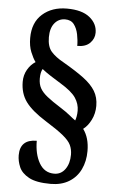

<svg xmlns="http://www.w3.org/2000/svg" viewBox="-59 -800 567 952"><g transform="rotate(5 224.5 -323.5)"><path d="M230 113Q158 113 121.5 93Q85 73 72.5 43.5Q60 14 60 -15Q60 -94 143 -94Q143 -28 168.5 16.5Q194 61 243 61Q277 61 297.5 32.5Q318 4 318 -40Q318 -66 308 -87.5Q298 -109 268 -133.5Q238 -158 180 -194Q108 -239 78 -280.5Q48 -322 48 -380Q48 -413 63.5 -440Q79 -467 103 -482Q90 -500 78 -529.5Q66 -559 66 -599Q66 -676 113.5 -718Q161 -760 235 -760Q310 -760 348.5 -729Q387 -698 387 -653Q387 -624 365.5 -602Q344 -580 302 -580Q302 -608 296 -637.5Q290 -667 275 -686.5Q260 -706 231 -706Q199 -706 178.5 -681Q158 -656 158 -611Q158 -564 179.5 -539.5Q201 -515 241 -493Q305 -456 344.5 -426.5Q384 -397 403 -365.5Q422 -334 422 -292Q422 -254 406 -222Q390 -190 367 -173Q398 -131 398 -65Q398 -14 378.5 26.5Q359 67 321 90Q283 113 230 113ZM324 -211Q327 -218 329.5 -231.5Q332 -245 332 -260Q332 -294 312 -324Q292 -354 234 -389Q208 -405 184.5 -420Q161 -435 141 -451Q131 -434 131 -403Q131 -375 142 -355Q153 -335 178 -315Q203 -295 246 -268Q276 -249 293.5 -234.5Q311 -220 324 -211Z"/></g></svg>

Font: Noto Serif Tamil ExtraCondensed ExtraBold
Style: Italic
Weight: 800
Width: 2
Italic angle: -12°
Designer: Indian Type Foundry, Tom Grace, and the Monotype Design Team
Foundry: Monotype Imaging Inc.
Version: Version 2.003; ttfautohint (v1.8.4.7-5d5b)